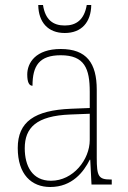

<svg xmlns="http://www.w3.org/2000/svg" viewBox="-20 -738 514 768"><path d="M239 -606C307 -606 344 -650 345 -718H327C317 -659 285 -636 239 -636C192 -636 161 -659 152 -718H133C134 -649 172 -606 239 -606ZM181 10C269 10 315 -51 339 -99H341L346 0H427V-20H422C374 -20 367 -33 367 -107V-379C367 -486 326 -542 223 -542C123 -542 89 -487 89 -440C89 -410 96 -395 110 -395C110 -475 137 -517 223 -517C318 -517 339 -464 339 -371V-306L264 -303C118 -297 51 -251 51 -146C51 -40 106 10 181 10ZM184 -15C109 -15 79 -74 79 -145C79 -226 124 -275 262 -280L339 -283V-178C339 -100 273 -15 184 -15Z"/></svg>

Font: Noto Serif Devanagari SemiCondensed Thin
Style: Regular
Weight: 100
Width: 4
Designer: Universal Thirst, Indian Type Foundry and the Monotype Design Team
Foundry: Monotype Imaging Inc.
Version: Version 2.004